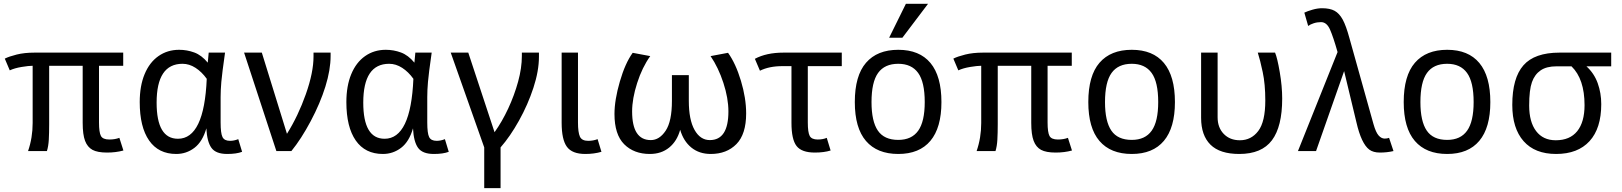

<svg xmlns="http://www.w3.org/2000/svg" viewBox="-20 -786 8439 999"><path d="M622.1 -2.9Q583 7.8 537.1 7.8Q487.3 7.8 461.2 -6.3Q435.1 -20.5 422.6 -53.2Q410.2 -85.9 410.2 -147V-443.8H235.8V-140.1Q235.8 -92.8 233.9 -58.8Q231.9 -24.9 224.1 0H126Q149.9 -69.3 149.9 -146V-443.8Q129.9 -443.8 92.8 -437.7Q55.7 -431.6 30.8 -419.9L4.9 -481Q26.9 -492.2 66.9 -502.2Q106.9 -512.2 159.2 -512.2H621.1V-443.8H495.1V-148.9Q495.1 -97.2 505.1 -78.6Q515.1 -60.1 548.8 -60.1Q578.1 -60.1 601.1 -68.8Z M1239.7 3.9Q1210.4 15.1 1162.1 15.1Q1103 15.1 1080.1 -16.8Q1057.1 -48.8 1053.7 -118.2Q1033.7 -48.8 991.7 -16.8Q949.7 15.1 897 15.1Q804.7 15.1 755.9 -54.9Q707 -125 707 -254.9Q707 -338.9 732.4 -400.1Q757.8 -461.4 804.4 -494.1Q851.1 -526.9 912.1 -526.9Q953.1 -526.9 991 -512.9Q1028.8 -499 1061 -460Q1064 -500 1065.9 -512.2H1150.9Q1135.3 -402.8 1131.6 -359.9Q1127.9 -316.9 1127.9 -280.8V-148.9Q1127.9 -92.3 1137.7 -72.8Q1147.5 -53.2 1176.8 -53.2Q1197.8 -53.2 1219.7 -62ZM905.8 -64Q1042.5 -64 1055.7 -376Q1029.8 -412.1 997.3 -433.1Q964.8 -454.1 929.7 -454.1Q794.9 -454.1 794.9 -252Q794.9 -64 905.8 -64Z M1342.3 -512.2 1473.1 -89.8Q1531.2 -182.6 1571.3 -295.9Q1611.3 -409.2 1611.3 -492.2V-512.2H1700.2V-495.1Q1700.2 -422.9 1673.1 -335.7Q1646 -248.5 1596.7 -155.8Q1547.4 -63 1496.1 0H1418L1250 -512.2Z M2314.9 3.9Q2285.6 15.1 2237.3 15.1Q2178.2 15.1 2155.3 -16.8Q2132.3 -48.8 2128.9 -118.2Q2108.9 -48.8 2066.9 -16.8Q2024.9 15.1 1972.2 15.1Q1879.9 15.1 1831.1 -54.9Q1782.2 -125 1782.2 -254.9Q1782.2 -338.9 1807.6 -400.1Q1833 -461.4 1879.6 -494.1Q1926.3 -526.9 1987.3 -526.9Q2028.3 -526.9 2066.2 -512.9Q2104 -499 2136.2 -460Q2139.2 -500 2141.1 -512.2H2226.1Q2210.4 -402.8 2206.8 -359.9Q2203.1 -316.9 2203.1 -280.8V-148.9Q2203.1 -92.3 2212.9 -72.8Q2222.7 -53.2 2252 -53.2Q2272.9 -53.2 2294.9 -62ZM1981 -64Q2117.7 -64 2130.9 -376Q2105 -412.1 2072.5 -433.1Q2040 -454.1 2004.9 -454.1Q1870.1 -454.1 1870.1 -252Q1870.1 -64 1981 -64Z M2416.5 -512.2 2553.2 -98.1Q2592.3 -152.8 2624.3 -221.4Q2656.2 -290 2675.8 -361.3Q2695.3 -432.6 2695.3 -495.1V-512.2H2784.2V-491.2Q2784.2 -417 2755.4 -329.1Q2726.6 -241.2 2680.4 -158.4Q2634.3 -75.7 2584.5 -19V192.9H2499.5V-19L2325.2 -512.2Z M3109.4 3.9Q3071.3 15.1 3025.4 15.1Q2957 15.1 2929.7 -22.2Q2902.3 -59.6 2902.3 -147V-512.2H2987.3V-148.9Q2987.3 -97.2 2997.3 -75.2Q3007.3 -53.2 3040.5 -53.2Q3066.4 -53.2 3089.4 -62Z M3768.1 -511.2Q3808.1 -455.6 3835.2 -365.5Q3862.3 -275.4 3862.3 -195.8Q3862.3 -87.9 3811.8 -36.4Q3761.2 15.1 3678.2 15.1Q3618.2 15.1 3577.1 -18.3Q3536.1 -51.8 3519 -110.8Q3502.9 -51.8 3461.9 -18.3Q3420.9 15.1 3361.3 15.1Q3278.3 15.1 3227.8 -35.4Q3177.2 -85.9 3177.2 -192.9Q3177.2 -265.6 3205.1 -361.6Q3232.9 -457.5 3272 -511.2L3363.3 -494.1Q3321.3 -435.5 3295.2 -354Q3269 -272.5 3269 -206.1Q3269 -57.1 3366.2 -57.1Q3411.1 -57.1 3443.6 -106Q3476.1 -154.8 3476.1 -261.2V-395H3564V-261.2Q3564 -163.1 3593.8 -110.1Q3623.5 -57.1 3673.3 -57.1Q3770 -57.1 3770 -206.1Q3770 -274.9 3743.9 -354.7Q3717.8 -434.6 3677.2 -494.1Z M4359.9 -441.9H4183.1V-148.9Q4183.1 -97.2 4193.1 -78.6Q4203.1 -60.1 4234.9 -60.1Q4261.7 -60.1 4281.7 -68.8L4301.8 -2.9Q4267.1 7.8 4219.7 7.8Q4151.4 7.8 4124.8 -26.1Q4098.1 -60.1 4098.1 -147V-441.9H4050.8Q3981.9 -441.9 3934.1 -418L3907.7 -480Q3967.8 -512.2 4056.2 -512.2H4359.9Z M4878.4 -254.9Q4878.4 -121.6 4821 -53.2Q4763.7 15.1 4653.8 15.1Q4543.9 15.1 4485.8 -52.5Q4427.7 -120.1 4427.7 -254.9Q4427.7 -392.1 4486.1 -459.5Q4544.4 -526.9 4653.8 -526.9Q4764.2 -526.9 4821.3 -458.3Q4878.4 -389.6 4878.4 -254.9ZM4791.5 -254.9Q4791.5 -359.4 4757.1 -406.7Q4722.7 -454.1 4653.8 -454.1Q4583 -454.1 4548.8 -406.5Q4514.6 -358.9 4514.6 -254.9Q4514.6 -154.8 4547.6 -106.4Q4580.6 -58.1 4653.8 -58.1Q4723.6 -58.1 4757.6 -106Q4791.5 -153.8 4791.5 -254.9ZM4675.3 -589.8H4606.4L4693.4 -766.1H4808.6Z M5557.6 -2.9Q5518.6 7.8 5472.7 7.8Q5422.9 7.8 5396.7 -6.3Q5370.6 -20.5 5358.2 -53.2Q5345.7 -85.9 5345.7 -147V-443.8H5171.4V-140.1Q5171.4 -92.8 5169.4 -58.8Q5167.5 -24.9 5159.7 0H5061.5Q5085.4 -69.3 5085.4 -146V-443.8Q5065.4 -443.8 5028.3 -437.7Q4991.2 -431.6 4966.3 -419.9L4940.4 -481Q4962.4 -492.2 5002.4 -502.2Q5042.5 -512.2 5094.7 -512.2H5556.6V-443.8H5430.7V-148.9Q5430.7 -97.2 5440.7 -78.6Q5450.7 -60.1 5484.4 -60.1Q5513.7 -60.1 5536.6 -68.8Z M6093.3 -254.9Q6093.3 -121.6 6035.9 -53.2Q5978.5 15.1 5868.7 15.1Q5758.8 15.1 5700.7 -52.5Q5642.6 -120.1 5642.6 -254.9Q5642.6 -392.1 5700.9 -459.5Q5759.3 -526.9 5868.7 -526.9Q5979 -526.9 6036.1 -458.3Q6093.3 -389.6 6093.3 -254.9ZM6006.3 -254.9Q6006.3 -359.4 5971.9 -406.7Q5937.5 -454.1 5868.7 -454.1Q5797.9 -454.1 5763.7 -406.5Q5729.5 -358.9 5729.5 -254.9Q5729.5 -154.8 5762.5 -106.4Q5795.4 -58.1 5868.7 -58.1Q5938.5 -58.1 5972.4 -106Q6006.3 -153.8 6006.3 -254.9Z M6229.5 -512.2H6315.4V-175.8Q6315.4 -122.1 6347.4 -89.1Q6379.4 -56.2 6431.2 -56.2Q6490.2 -56.2 6526.9 -104.5Q6563.5 -152.8 6563.5 -263.2Q6563.5 -348.1 6550 -411.1Q6536.6 -474.1 6524.4 -512.2H6614.3Q6626 -484.9 6638.7 -410.9Q6651.4 -336.9 6651.4 -272.9Q6651.4 -127.4 6598.1 -56.2Q6544.9 15.1 6428.2 15.1Q6327.1 15.1 6278.3 -33.2Q6229.5 -81.5 6229.5 -172.9Z M7184.6 -64.9Q7197.8 -64.9 7207.5 -68.8L7230.5 0Q7196.8 7.8 7159.7 7.8Q7125 7.8 7104.5 -7.6Q7084 -22.9 7067.1 -58.6Q7050.3 -94.2 7037.6 -149.9L6973.6 -416L6827.6 0H6733.4L6939.5 -515.1Q6917.5 -592.8 6900.4 -631.8Q6883.3 -670.9 6853.5 -670.9Q6833.5 -670.9 6815.4 -665Q6797.4 -659.2 6786.6 -650.9L6766.6 -720.2Q6782.7 -728 6809.1 -735.6Q6835.4 -743.2 6858.4 -743.2Q6899.9 -743.2 6924.3 -729.7Q6948.7 -716.3 6966.3 -684.1Q6983.9 -651.9 7001.5 -586.9L7126.5 -140.1Q7138.7 -97.2 7153.1 -81.1Q7167.5 -64.9 7184.6 -64.9Z M7734.4 -254.9Q7734.4 -121.6 7677 -53.2Q7619.6 15.1 7509.8 15.1Q7399.9 15.1 7341.8 -52.5Q7283.7 -120.1 7283.7 -254.9Q7283.7 -392.1 7342 -459.5Q7400.4 -526.9 7509.8 -526.9Q7620.1 -526.9 7677.2 -458.3Q7734.4 -389.6 7734.4 -254.9ZM7647.5 -254.9Q7647.5 -359.4 7613 -406.7Q7578.6 -454.1 7509.8 -454.1Q7439 -454.1 7404.8 -406.5Q7370.6 -358.9 7370.6 -254.9Q7370.6 -154.8 7403.6 -106.4Q7436.5 -58.1 7509.8 -58.1Q7579.6 -58.1 7613.5 -106Q7647.5 -153.8 7647.5 -254.9Z M8363.3 -512.2V-440.9H8234.4Q8274.4 -404.8 8293 -353.3Q8311.5 -301.8 8311.5 -244.1Q8311.5 -118.2 8250.5 -51.5Q8189.5 15.1 8076.7 15.1Q7966.3 15.1 7907.5 -51.5Q7848.6 -118.2 7848.6 -240.2Q7848.6 -379.9 7906.5 -446Q7964.4 -512.2 8094.7 -512.2ZM8078.6 -440.9Q8026.9 -440.9 7996.1 -419.9Q7965.3 -398.9 7950.9 -358.6Q7936.5 -318.4 7936.5 -236.8Q7936.5 -151.4 7972.7 -103.8Q8008.8 -56.2 8074.7 -56.2Q8148.4 -56.2 8186.5 -103.5Q8224.6 -150.9 8224.6 -238.8Q8224.6 -375 8156.7 -440.9Z"/></svg>

Font: ClearSansRegular
Style: Regular
Weight: 400
Foundry: Intel Corporation
Version: Version 1.00